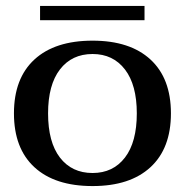

<svg xmlns="http://www.w3.org/2000/svg" viewBox="-20 -617 623 647"><path d="M115 -597H467V-549H115ZM27 -235Q27 -353 96 -416.5Q165 -480 292 -480Q418 -480 487 -416.5Q556 -353 556 -235Q556 -117 487 -53.5Q418 10 292 10Q165 10 96 -53.5Q27 -117 27 -235ZM441 -235Q441 -331 401 -383Q361 -435 292 -435Q222 -435 182 -383Q142 -331 142 -235Q142 -138 182 -86Q222 -34 292 -34Q361 -34 401 -86Q441 -138 441 -235Z"/></svg>

Font: Taviraj Medium
Style: Regular
Weight: 500
Designer: Katatrad Team
Foundry: CadsonDemak
Version: Version 1.030